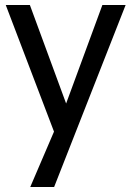

<svg xmlns="http://www.w3.org/2000/svg" viewBox="-20 -552 526 768"><path d="M482.5 -532 196.5 196H101L196 -25.5L3 -532H99.5L244.5 -138L389.5 -532Z"/></svg>

Font: Myanmar Ethnic
Style: Regular
Weight: 400
Designer: Khon Soe Zaw Thu
Foundry: PaOh Unicode khonsoezawthu@gmail.com and @hotmail.com
Version: Version 1.01 September 27, 2016